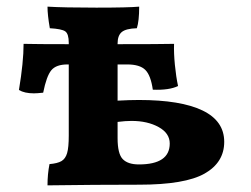

<svg xmlns="http://www.w3.org/2000/svg" viewBox="-20 -556 756 578"><path d="M655 -129Q655 -67 596 -33.5Q537 0 399 0Q267 0 123 2Q123 -32 129 -62Q153 -64 165 -71Q177 -78 182 -95Q187 -112 187 -148V-362H183Q149 -362 134.5 -344.5Q120 -327 110 -277Q92 -275 82 -275Q54 -275 37 -285Q51 -369 51 -424Q91 -423 187 -423V-427Q187 -454 176.5 -461.5Q166 -469 130 -471Q123 -511 123 -536Q172 -533 270 -533Q367 -533 399 -536Q399 -493 392 -471Q359 -470 346.5 -459.5Q334 -449 334 -425V-423Q463 -423 504 -424Q503 -396 506.5 -360.5Q510 -325 516 -297Q489 -284 440 -286Q434 -329 417.5 -345.5Q401 -362 363 -362H334V-253Q370 -255 398 -255Q524 -255 589.5 -223.5Q655 -192 655 -129ZM491 -124Q491 -155 457.5 -173.5Q424 -192 376 -192Q358 -192 334 -189V-140Q334 -93 349.5 -77Q365 -61 398 -61Q491 -61 491 -124Z"/></svg>

Font: Vollkorn SC
Style: Bold
Weight: 700
Designer: Friedrich Althausen
Foundry: Friedrich Althausen
Version: Version 4.015